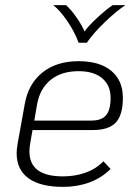

<svg xmlns="http://www.w3.org/2000/svg" viewBox="-20 -719 534 750"><path d="M98 -159Q95 -143 95 -127Q95 -30 226 -30Q273 -30 314 -44.5Q355 -59 384 -89L412 -59Q377 -24 329.5 -6.5Q282 11 226 11Q138 11 91.5 -22.5Q45 -56 45 -121Q45 -133 49 -159L77 -314Q91 -392 146 -436Q201 -480 287 -480Q369 -480 414.5 -442.5Q460 -405 460 -337Q460 -270 432.5 -240.5Q405 -211 343 -211H107ZM125 -312 114 -248H337Q377 -248 394.5 -269Q412 -290 412 -337Q412 -386 379 -413.5Q346 -441 287 -441Q220 -441 178 -407Q136 -373 125 -312ZM188 -699H238Q259 -680 280.5 -648.5Q302 -617 310 -596Q324 -616 357.5 -647.5Q391 -679 420 -699H470Q435 -676 390.5 -633.5Q346 -591 319 -552H287Q273 -592 244 -635Q215 -678 188 -699Z"/></svg>

Font: KoHo Light
Style: Italic
Weight: 300
Italic angle: -10°
Version: Version 1.000; ttfautohint (v1.6)